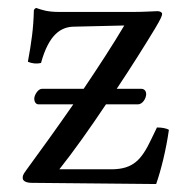

<svg xmlns="http://www.w3.org/2000/svg" viewBox="-20 -459 464 482"><path d="M71 -439C69 -439 65 -435 65 -433C64 -388 59 -353 50 -304C59 -300 71 -298 83 -301C103 -374 134 -391 164 -392L292 -395C263 -346 227 -291 190 -236H85C76 -236 66 -221 66 -211C66 -205 69 -197 77 -197H164C123 -138 82 -81 46 -32C37 -20 37 -17 37 -12C37 -5 45 0 60 0L372 3C384 -31 397 -83 404 -133C398 -137 386 -139 374 -139L360 -110C335 -57 314 -35 262 -34H129C164 -78 206 -137 246 -197H326C338 -197 347 -212 347 -223C347 -228 344 -236 335 -236H273C309 -290 343 -344 369 -387C384 -412 387 -420 387 -424C387 -428 382 -431 375 -431C370 -431 342 -429 313 -429H130C98 -429 86 -434 71 -439Z"/></svg>

Font: Libertinus Math
Style: Regular
Weight: 400
Designer: Philipp H. Poll, Khaled Hosny
Foundry: Caleb Maclennan
Version: Version 7.050;RELEASE